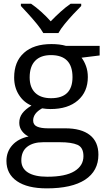

<svg xmlns="http://www.w3.org/2000/svg" viewBox="-20 -786 583 1046"><path d="M234.9 240.2Q129.4 240.2 72.3 200.9Q15.1 161.6 15.1 90.8Q15.1 40.5 47.1 4.9Q79.1 -30.8 135.7 -42.5Q114.7 -52.2 99.9 -71.8Q85 -91.3 85 -116.7Q85 -146 101.3 -168.2Q117.7 -190.4 151.4 -210.9Q109.4 -228 83.3 -268.8Q57.1 -309.6 57.1 -363.8Q57.1 -450.2 110.4 -498Q163.6 -545.9 260.3 -545.9Q306.2 -545.9 339.4 -536.1H522.9V-483.9L424.3 -471.7Q439 -452.6 448.7 -425.8Q458.5 -398.9 458.5 -366.2Q458.5 -286.1 404.3 -239Q350.1 -191.9 255.4 -191.9Q232.9 -191.9 209.5 -195.8Q160.6 -168.9 160.6 -129.4Q160.6 -106 181.9 -96.4Q203.1 -86.9 241.2 -86.9H335.4Q422.9 -86.9 469.5 -50.3Q516.1 -13.7 516.1 56.6Q516.1 145.5 443.8 192.9Q371.6 240.2 234.9 240.2ZM258.3 -251Q375 -251 375 -365.7Q375 -485.8 257.3 -485.8Q201.7 -485.8 171.6 -454.8Q141.6 -423.8 141.6 -364.3Q141.6 -309.6 171.9 -280.3Q202.1 -251 258.3 -251ZM237.3 176.8Q336.4 176.8 385.5 146.7Q434.6 116.7 434.6 64.9Q434.6 17.1 401.9 2.9Q369.1 -11.2 307.6 -11.2H214.8Q160.2 -11.2 128.2 13.7Q96.2 38.6 96.2 87.9Q96.2 131.3 132.8 154.1Q169.4 176.8 237.3 176.8ZM215.8 -606Q203.1 -628.4 181.2 -655.3Q159.2 -682.1 135.5 -708.3Q111.8 -734.4 93.8 -753.4V-765.6H149.4Q175.8 -747.6 203.9 -722.4Q231.9 -697.3 256.3 -669.9Q282.7 -697.3 310.5 -722.4Q338.4 -747.6 364.7 -765.6H422.4V-753.4Q403.3 -734.4 378.9 -708.3Q354.5 -682.1 332.5 -655.3Q310.5 -628.4 298.3 -606Z"/></svg>

Font: Open Sans
Style: Regular
Weight: 400
Designer: Monotype Design Team
Foundry: Monotype Imaging Inc.
Version: Version 3.000; ttfautohint (v1.8.4)